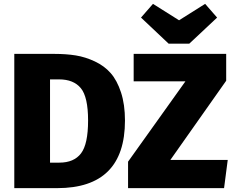

<svg xmlns="http://www.w3.org/2000/svg" viewBox="-20 -974 1219 994"><path d="M1042 -954 1104 -883 960 -748H853L710 -883L772 -954L907 -869ZM262 -695Q323 -695 372.5 -687Q422 -679 471 -656Q520 -633 553 -595.5Q586 -558 606.5 -495.5Q627 -433 627 -350Q627 0 276 0H54V-695ZM1151 -695V-556L862 -146H1159L1140 0H643V-137L940 -553H672V-695ZM286 -563H239V-132H287Q363 -132 399.5 -180Q436 -228 436 -350Q436 -472 398.5 -517.5Q361 -563 286 -563Z"/></svg>

Font: FiraGO ExtraBold
Style: Regular
Weight: 800
Designer: bBox Type
Foundry: bBox Type GmbH
Version: Version 1.001;PS 001.001;hotconv 1.0.88;makeotf.lib2.5.64775